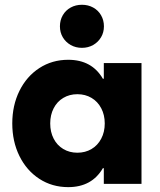

<svg xmlns="http://www.w3.org/2000/svg" viewBox="-20 -767 667 801"><path d="M417 -252Q417 -287.6 402.3 -315.4Q387.7 -343.3 361.8 -358.6Q335.9 -374 302.7 -374Q270 -374 244.1 -358.6Q218.3 -343.3 203.9 -315.4Q189.5 -287.6 189.5 -252Q189.5 -216.3 203.9 -188.5Q218.3 -160.6 244.1 -145.3Q270 -129.9 302.7 -129.9Q335.9 -129.9 361.8 -145.3Q387.7 -160.6 402.3 -188.5Q417 -216.3 417 -252ZM413.1 0V-65.4H409.2Q363.3 13.7 264.6 13.7Q197.3 13.7 144 -21Q90.8 -55.7 61 -116.2Q31.2 -176.8 31.2 -252Q31.2 -327.1 61 -387.7Q90.8 -448.2 144 -482.9Q197.3 -517.6 264.6 -517.6Q363.3 -517.6 409.2 -438.5H413.1V-503.9H570.3V0ZM230 -657.2Q230 -682.6 241.9 -703.4Q253.9 -724.1 274.9 -735.6Q295.9 -747.1 321.8 -747.1Q347.7 -747.1 368.7 -735.6Q389.6 -724.1 401.6 -703.4Q413.6 -682.6 413.6 -657.2Q413.6 -631.8 401.6 -611.6Q389.6 -591.3 368.7 -579.3Q347.7 -567.4 321.8 -567.4Q295.9 -567.4 274.9 -579.3Q253.9 -591.3 241.9 -611.6Q230 -631.8 230 -657.2Z"/></svg>

Font: Wanted Sans ExtraBold
Style: Regular
Weight: 800
Designer: Original Design by Kil Hyung-jin and Kang Hanbin, Wanted Lab, Inc; Hangeul from Source Han Sans by Jang Soo-young and Ka
Foundry: Wanted Lab, Inc.
Version: Version 1.003